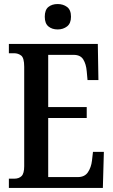

<svg xmlns="http://www.w3.org/2000/svg" viewBox="-20 -932 562 952"><path d="M24 0V-46H50Q74 -46 87 -59Q100 -72 100 -108V-601Q100 -645 85 -656.5Q70 -668 50 -668H24V-714H465L468 -535H414L410 -579Q407 -614 393 -637Q379 -660 345 -660H219V-401H410V-347H219V-54H366Q400 -54 416 -78Q432 -102 436 -135L441 -179H495L490 0ZM266 -786Q238 -786 220 -801Q202 -816 202 -849Q202 -883 220 -897.5Q238 -912 266 -912Q293 -912 312.5 -897.5Q332 -883 332 -849Q332 -816 312.5 -801Q293 -786 266 -786Z"/></svg>

Font: Noto Serif Georgian ExtraCondensed SemiBold
Style: Regular
Weight: 600
Width: 2
Designer: Monotype Design Team, Akaki Razmadze
Foundry: Google LLC
Version: Version 2.003; ttfautohint (v1.8.4.7-5d5b)